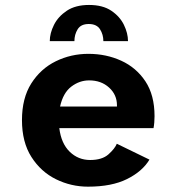

<svg xmlns="http://www.w3.org/2000/svg" viewBox="-20 -724 690 756"><path d="M326.5 11Q260 11 200.5 -18.2Q141 -47.5 103.8 -105.8Q66.5 -164 66.5 -251Q66.5 -337.5 103.2 -395.5Q140 -453.5 199.8 -482.8Q259.5 -512 328 -512Q398 -512 457.2 -485Q516.5 -458 552.5 -403.8Q588.5 -349.5 588.5 -266.5Q588.5 -255 587.5 -242.2Q586.5 -229.5 584.5 -219.5H213.5Q221 -159 254.5 -126.5Q288 -94 335 -94Q382 -94 407 -116.2Q432 -138.5 440 -158L568.5 -95.5Q540.5 -49 480.2 -19Q420 11 326.5 11ZM331 -407.5Q293 -407.5 260.8 -383Q228.5 -358.5 216.5 -304.5H440.5V-309.5Q440.5 -351 409.5 -379.2Q378.5 -407.5 331 -407.5ZM330.5 -704.5Q384.5 -704.5 418.2 -681.8Q452 -659 468 -626Q484 -593 484 -562H387Q387 -588 373.8 -608.8Q360.5 -629.5 329.5 -629.5Q298.5 -629.5 285.8 -608.8Q273 -588 273 -562H176Q176 -593 192.5 -626Q209 -659 243.2 -681.8Q277.5 -704.5 330.5 -704.5Z"/></svg>

Font: Trispace SemiBold
Style: Regular
Weight: 600
Designer: Tyler Finck
Foundry: Etcetera Type Company
Version: Version 1.210; ttfautohint (v1.8.3)